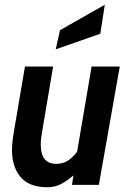

<svg xmlns="http://www.w3.org/2000/svg" viewBox="-20 -778 540 808"><path d="M179 10Q103.5 10 67 -32.5Q30.5 -75 30.5 -147.5Q30.5 -167 32.8 -185.8Q35 -204.5 38 -221.5L85 -498H203.5L158.5 -231Q155.5 -213.5 153.5 -198.5Q151.5 -183.5 151.5 -169Q151.5 -88.5 216.5 -88.5Q245 -88.5 265.5 -101.8Q286 -115 304.5 -139.5L365.5 -498H484L396 0H283L289 -40Q264.5 -18.5 238.2 -4.2Q212 10 179 10ZM214.5 -570.5 232.5 -651 421 -758 402 -636Z"/></svg>

Font: Cabin Condensed
Style: Bold Italic
Weight: 700
Width: 3
Italic angle: -10°
Designer: Pablo Impallari
Foundry: Pablo Impallari. http://www.impallari.com Igino Marini. http://www.ikern.com
Version: Version 3.001; ttfautohint (v1.8.3)